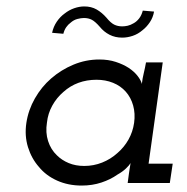

<svg xmlns="http://www.w3.org/2000/svg" viewBox="-20 -569 583 597"><path d="M62 -187Q56 -147 67 -111.5Q78 -76 101 -50Q123 -23 157.5 -7.5Q192 8 234 8Q267 8 295.5 -1.5Q324 -11 345 -26Q361 -35 371.5 -45Q382 -55 386 -62Q385 -54 383.5 -46.5Q382 -39 381 -30L377 0H508L517 -60H442L486 -375H434Q431 -358 427 -341.5Q423 -325 421 -308Q419 -318 408.5 -332Q398 -346 380 -358Q363 -369 340 -376.5Q317 -384 289 -384Q247 -384 208.5 -368Q170 -352 139 -325Q109 -299 88.5 -263Q68 -227 62 -187ZM126 -188Q129 -216 142.5 -240.5Q156 -265 177 -283Q198 -302 224 -311.5Q250 -321 280 -321Q308 -321 331.5 -311.5Q355 -302 371 -284Q387 -266 394 -241Q401 -216 397 -187Q393 -159 379.5 -135Q366 -111 345 -93Q324 -74 297.5 -63.5Q271 -53 242 -53Q215 -53 193.5 -62Q172 -71 157 -86Q138 -104 129.5 -130.5Q121 -157 126 -188ZM290 -486Q303 -470 320.5 -461Q338 -452 360 -452Q376 -452 392.5 -457.5Q409 -463 423 -475Q436 -485 446 -500Q456 -515 459 -533Q448 -534 441.5 -534.5Q435 -535 424 -536Q420 -521 412.5 -511.5Q405 -502 396 -497Q386 -491 377 -489Q368 -487 360 -487Q346 -487 335 -492.5Q324 -498 311 -514Q297 -530 280.5 -539.5Q264 -549 242 -549Q227 -549 211 -543.5Q195 -538 181 -527Q167 -517 156.5 -501.5Q146 -486 142 -467Q151 -466 159.5 -465.5Q168 -465 177 -464Q180 -476 186 -484.5Q192 -493 199 -498Q209 -507 220.5 -510Q232 -513 241 -513Q255 -513 265.5 -507.5Q276 -502 290 -486Z"/></svg>

Font: Josefin Slab Thin SemiBold
Style: Italic
Weight: 600
Italic angle: -12°
Version: Version 2.000